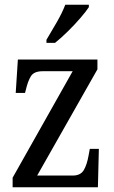

<svg xmlns="http://www.w3.org/2000/svg" viewBox="-20 -786 479 806"><path d="M33 0V-40L285 -487H159Q123 -487 110 -466.5Q97 -446 88 -407L85 -396H46L55 -536H389V-495L136 -49H285Q318 -49 331.5 -71.5Q345 -94 352 -134L357 -161H395L391 0ZM175 -619Q196 -654 218.5 -693Q241 -732 254 -766H353V-756Q342 -739 318 -711Q294 -683 265 -654.5Q236 -626 211 -606H175Z"/></svg>

Font: Noto Serif Thai Condensed
Style: Regular
Weight: 400
Width: 3
Designer: Monotype Design Team
Foundry: Monotype Imaging Inc.
Version: Version 2.002; ttfautohint (v1.8.4.7-5d5b)